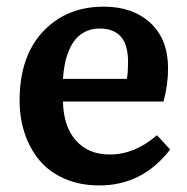

<svg xmlns="http://www.w3.org/2000/svg" viewBox="-20 -545 565 579"><path d="M279.8 14.2Q220.7 14.2 174.1 -6.3Q127.4 -26.9 98.4 -62.3Q69.3 -97.7 54.2 -143.6Q39.1 -189.5 39.1 -242.2Q39.1 -374 109.4 -449.5Q179.7 -524.9 293 -524.9Q380.9 -524.9 433.8 -475.6Q486.8 -426.3 486.8 -338.9Q486.8 -289.1 473.1 -238.8H169.9Q171.4 -163.6 209 -121.3Q246.6 -79.1 311 -79.1Q386.7 -79.1 453.1 -137.2L493.2 -94.2Q409.7 14.2 279.8 14.2ZM169.9 -307.1H362.8Q366.2 -330.1 366.2 -356.9Q366.2 -410.6 344.2 -434.8Q322.3 -459 280.8 -459Q257.8 -459 239.7 -450.7Q221.7 -442.4 209.5 -428.5Q197.3 -414.6 188.7 -394.8Q180.2 -375 175.8 -353.5Q171.4 -332 169.9 -307.1Z"/></svg>

Font: Literata Book SemiBold
Style: Regular
Weight: 600
Designer: Latin by Veronika Burian and Jose Scaglione. Greek by Irene Vlachou. Cyrillic by Vera Evstafieva
Foundry: TypeTogether
Version: Version 2.003;PS 002.003;hotconv 1.0.88;makeotf.lib2.5.64775